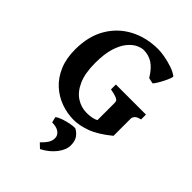

<svg xmlns="http://www.w3.org/2000/svg" viewBox="-259 -740 1126 1126"><g transform="rotate(45 303.5 -177.5)"><path d="M588.4 -267.1Q560.5 -260.7 551.3 -249.5Q542 -238.3 542 -227.1V-85Q542 -85 528.6 -80.3Q515.1 -75.7 495.6 -69.3Q476.1 -63 456.5 -57.1Q437 -51.3 423.6 -48.3Q410.2 -45.4 410.2 -47.9V-227.1Q410.2 -234.4 407.2 -241Q404.3 -247.6 389.4 -254.2Q374.5 -260.7 338.9 -267.1V-307.6H588.4ZM543 -580.1Q546.4 -577.6 540.5 -561.8Q534.7 -545.9 524.4 -525.4Q514.2 -504.9 503.4 -487.5Q492.7 -470.2 486.3 -464.4L450.7 -472.2Q418.5 -524.9 385.3 -545.7Q352.1 -566.4 311.5 -566.4Q293.5 -566.4 268.3 -554.9Q243.2 -543.5 219.2 -514.9Q195.3 -486.3 179.4 -436.8Q163.6 -387.2 163.6 -311Q163.6 -225.6 187.7 -171.9Q211.9 -118.2 251.2 -93.3Q290.5 -68.4 335 -68.4Q384.3 -68.4 412.8 -84.5Q441.4 -100.6 466.8 -124.5Q471.2 -122.6 488.8 -113.8Q506.3 -105 523.2 -96.2Q540 -87.4 542 -85Q469.7 -25.9 412.8 -5.6Q356 14.6 311.5 14.6Q257.3 14.6 206.1 -3.7Q154.8 -22 113.8 -59.1Q72.8 -96.2 48.6 -152.6Q24.4 -209 24.4 -284.2Q24.4 -392.6 69.3 -470Q114.3 -547.4 192.4 -588.6Q270.5 -629.9 369.6 -629.9Q391.1 -629.9 423.8 -624Q456.5 -618.2 489.3 -607.2Q522 -596.2 543 -580.1ZM404.8 131.8Q404.8 168.9 373.8 209Q342.8 249 292 274.9L263.2 247.6Q283.7 229 296.6 209.5Q309.6 189.9 309.6 167.5Q309.6 145 290.3 129.6Q271 114.3 231.9 113.8L223.1 78.6Q237.3 67.4 262.7 58.8Q288.1 50.3 313.2 45.7Q338.4 41 351.6 42Q374.5 53.2 389.6 74.5Q404.8 95.7 404.8 131.8Z"/></g></svg>

Font: Gentium Book Plus
Style: Bold
Weight: 700
Designer: Victor Gaultney, Annie Olsen, Iska Routamaa, Becca Hirsbrunner
Foundry: SIL International
Version: Version 6.101